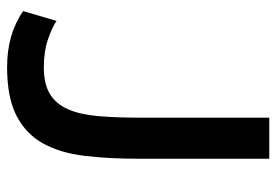

<svg xmlns="http://www.w3.org/2000/svg" viewBox="-136 -614 761 528"><g transform="rotate(90 244.0 -349.5)"><path d="M37 -125Q54 -113 87.5 -101.5Q121 -90 164 -90Q210 -90 237.5 -106.5Q265 -123 279.5 -155.5Q294 -188 298.5 -236.5Q303 -285 303 -349V-710H416V-349Q416 -268 408 -201.5Q400 -135 374 -88Q348 -41 298 -15Q248 11 164 11Q74 11 10 -33Z"/></g></svg>

Font: Oxford Sans SemiBold
Style: Regular
Weight: 600
Designer: Matt McInerney, Pablo Impallari, Rodrigo Fuenzalida
Foundry: Matt McInerney, Pablo Impallari, Rodrigo Fuenzalida
Version: Version 3.000g; ttfautohint (v1.5) -l 8 -r 28 -G 28 -x 14 -D